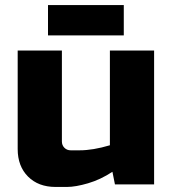

<svg xmlns="http://www.w3.org/2000/svg" viewBox="-20 -730 680 760"><path d="M50 0ZM295 -135Q348 -135 415 -155V-530H590V0H435L425 -50Q378 -19 328.5 -4.5Q279 10 245 10H200Q132 10 91 -31Q50 -72 50 -140V-530H225V-170Q225 -155 235 -145Q245 -135 260 -135ZM170 -710H470V-590H170Z"/></svg>

Font: Russo One
Style: Regular
Weight: 400
Designer: Jovanny lemonad
Foundry: Jovanny Lemonad
Version: Version 1.001